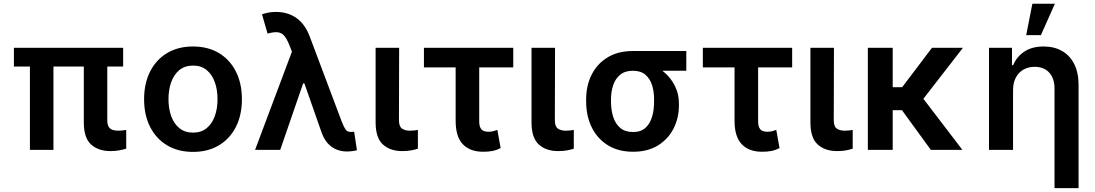

<svg xmlns="http://www.w3.org/2000/svg" viewBox="-20 -801 5849 1026"><path d="M638.1 -545.5V-445.3H54.3V-545.5ZM265.6 -545.5V0H139.9V-545.5ZM427.9 -545.5H553.3V-158.7Q553.3 -135.7 560.7 -123.6Q568.2 -111.5 581.3 -107.1Q594.5 -102.6 611.9 -102.6Q624.3 -102.6 635.7 -104Q647 -105.5 654.5 -106.9V-6.4Q638.5 -1.8 617.4 2.3Q596.2 6.4 570.3 6.4Q505.7 6.4 466.8 -28.8Q427.9 -63.9 427.9 -147Z M1011.4 10.7Q931.5 10.7 872.9 -24.5Q814.3 -59.7 782.1 -122.9Q750 -186.1 750 -270.6Q750 -355.1 782.1 -418.7Q814.3 -482.2 872.9 -517.4Q931.5 -552.6 1011.4 -552.6Q1091.3 -552.6 1149.9 -517.4Q1208.5 -482.2 1240.6 -418.7Q1272.7 -355.1 1272.7 -270.6Q1272.7 -186.1 1240.6 -122.9Q1208.5 -59.7 1149.9 -24.5Q1091.3 10.7 1011.4 10.7ZM1012.1 -92.3Q1055.4 -92.3 1084.5 -116.3Q1113.6 -140.3 1128 -180.8Q1142.4 -221.2 1142.4 -271Q1142.4 -321 1128 -361.7Q1113.6 -402.3 1084.5 -426.5Q1055.4 -450.6 1012.1 -450.6Q967.7 -450.6 938.4 -426.5Q909.1 -402.3 894.7 -361.7Q880.3 -321 880.3 -271Q880.3 -221.2 894.7 -180.8Q909.1 -140.3 938.4 -116.3Q967.7 -92.3 1012.1 -92.3Z M1834.2 8.5Q1787.6 8.5 1752.8 -16.2Q1718 -40.8 1699.6 -89.8L1594.5 -389.9L1546.2 -509.2L1525.6 -561.8Q1512.4 -594.5 1498.4 -610.4Q1484.4 -626.4 1463.6 -628.6Q1442.8 -630.7 1409.8 -621.4L1380 -724.4Q1394.5 -729.8 1413.2 -733.5Q1431.8 -737.2 1454.2 -737.2Q1519.2 -737.2 1564.8 -704.2Q1610.4 -671.2 1634.6 -607.2L1807.5 -147.7Q1817.5 -122.5 1826.5 -109.2Q1835.6 -95.9 1855.8 -95.9Q1859.7 -95.9 1864.5 -96.4Q1869.3 -96.9 1872.5 -97.3L1887.4 1.8Q1877.5 4.6 1862.4 6.6Q1847.3 8.5 1834.2 8.5ZM1343 0 1558.6 -574.6 1632.8 -355.8H1600.1L1477.3 0Z M1987.2 -545.5H2112.9L2111.9 -158.7Q2112.2 -124.3 2128.6 -113.5Q2144.9 -102.6 2170.8 -102.6Q2183.9 -102.6 2195 -104Q2206 -105.5 2213.1 -106.9V-6.4Q2197.4 -1.1 2176.3 2.7Q2155.2 6.4 2129.6 6.4Q2065.3 6.4 2026.3 -28.8Q1987.2 -63.9 1987.2 -147Z M2722.7 -545.5V-440.7H2245.4V-545.5ZM2414.8 -545.5H2540.8V-154.1Q2540.8 -129.6 2547.6 -117.4Q2554.3 -105.1 2565.5 -101Q2576.7 -96.9 2590.2 -96.9Q2605.5 -96.9 2616.3 -100.1Q2627.1 -103.3 2637.8 -106.9L2655.2 -9.9Q2632.1 2.1 2610.4 6Q2588.8 9.9 2561.8 9.9Q2491.5 9.9 2453.1 -30.4Q2414.8 -70.7 2414.8 -156.2Z M2820.3 -545.5H2946L2945 -158.7Q2945.3 -124.3 2961.6 -113.5Q2978 -102.6 3003.9 -102.6Q3017 -102.6 3028.1 -104Q3039.1 -105.5 3046.2 -106.9V-6.4Q3030.5 -1.1 3009.4 2.7Q2988.3 6.4 2962.7 6.4Q2898.4 6.4 2859.4 -28.8Q2820.3 -63.9 2820.3 -147Z M3112.2 -258.5V-269.9Q3112.2 -343.4 3141.5 -401.8Q3170.8 -460.2 3226.7 -494.3Q3282.7 -528.4 3362.2 -528.4Q3375 -523.4 3386.5 -509.8Q3398.1 -496.1 3414.8 -480.6Q3431.5 -465.2 3459.5 -455.6Q3500 -441.4 3533.7 -411.2Q3567.5 -381 3587.7 -339.3Q3608 -297.6 3608 -248.6V-238.6Q3608 -170.8 3579.4 -114.3Q3550.8 -57.9 3496.1 -24Q3441.4 9.9 3363.6 9.9Q3283.4 9.9 3227.3 -25.4Q3171.2 -60.7 3141.7 -121.4Q3112.2 -182.2 3112.2 -258.5ZM3245 -269.9V-258.5Q3245 -213.8 3256.6 -176.8Q3268.1 -139.9 3294.2 -117.7Q3320.3 -95.5 3363.6 -95.5Q3404.5 -95.5 3429 -117.7Q3453.5 -139.9 3464.5 -176.8Q3475.5 -213.8 3475.1 -258.5V-269.9Q3475.5 -311.1 3464.5 -345.9Q3453.5 -380.7 3428.6 -401.8Q3403.8 -422.9 3362.2 -422.9Q3320 -422.9 3294.2 -401.8Q3268.5 -380.7 3256.7 -345.9Q3245 -311.1 3245 -269.9ZM3647.4 -528.4V-422.9H3362.2V-528.4Z M4213.1 -545.5V-440.7H3735.8V-545.5ZM3905.2 -545.5H4031.2V-154.1Q4031.2 -129.6 4038 -117.4Q4044.7 -105.1 4055.9 -101Q4067.1 -96.9 4080.6 -96.9Q4095.9 -96.9 4106.7 -100.1Q4117.5 -103.3 4128.2 -106.9L4145.6 -9.9Q4122.5 2.1 4100.9 6Q4079.2 9.9 4052.2 9.9Q3981.9 9.9 3943.5 -30.4Q3905.2 -70.7 3905.2 -156.2Z M4310.7 -545.5H4436.4L4435.4 -158.7Q4435.7 -124.3 4452.1 -113.5Q4468.4 -102.6 4494.3 -102.6Q4507.5 -102.6 4518.5 -104Q4529.5 -105.5 4536.6 -106.9V-6.4Q4521 -1.1 4499.8 2.7Q4478.7 6.4 4453.1 6.4Q4388.8 6.4 4349.8 -28.8Q4310.7 -63.9 4310.7 -147Z M4750.4 -545.5V0H4617.5V-545.5ZM5125.7 -545.5 4866.8 -212H4722.3L4704.9 -335.2H4801.1L4960.2 -545.5ZM4954.2 0 4790.5 -225.1 4894.5 -299 5122.9 0Z M5393.5 -319.6V0H5264.9V-545.5H5387.8V-452.8H5394.2Q5413 -498.6 5454.4 -525.6Q5495.7 -552.6 5556.8 -552.6Q5613.3 -552.6 5655.4 -528.6Q5697.4 -504.6 5720.5 -458.6Q5743.6 -412.6 5743.6 -347.3V204.5H5615.1V-327.4Q5615.1 -381.7 5587 -412.8Q5558.9 -443.9 5508.9 -443.9Q5475.1 -443.9 5449.2 -429.2Q5423.3 -414.4 5408.4 -386.7Q5393.5 -359 5393.5 -319.6ZM5463.8 -613.3 5496.8 -781.2H5617.2L5542.3 -613.3Z"/></svg>

Font: InterMG SemiBold
Style: Regular
Weight: 600
Designer: Rasmus Andersson
Foundry: rsms
Version: Version 3.019;December 26, 2023;FontCreator 15.0.0.2955 64-b